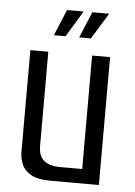

<svg xmlns="http://www.w3.org/2000/svg" viewBox="-48 -666 493 703"><g transform="rotate(5 198.0 -314.0)"><path d="M167 0Q116 0 91 -15Q66 -30 57.5 -52Q49 -74 49 -96V-470H115V-124Q115 -86 136 -69.5Q157 -53 195 -53H276V-470H342V0ZM130 -532 170 -628H231L173 -532ZM223 -532 263 -628H325L266 -532Z"/></g></svg>

Font: Smooch Sans Thin Medium
Style: Regular
Weight: 500
Version: Version 1.010